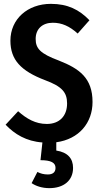

<svg xmlns="http://www.w3.org/2000/svg" viewBox="-20 -726 526 996"><path d="M460 -197C460 -321 392 -370 285 -412C188 -448 165 -475 165 -524C165 -576 200 -608 254 -608C301 -608 341 -590 383 -552L444 -621C391 -676 331 -706 244 -706C123 -706 34 -627 34 -515C34 -416 88 -358 214 -310C303 -277 328 -246 328 -189C328 -124 288 -83 223 -83C164 -83 118 -110 74 -149L9 -79C56 -30 116 7 200 13L190 105C245 105 268 118 268 145C268 169 252 179 228 179C206 179 190 174 174 166L144 224C166 239 198 250 236 250C310 250 359 211 359 145C359 96 331 64 272 55V12C390 -4 460 -89 460 -197Z"/></svg>

Font: Fira Sans Condensed Medium
Style: Regular
Weight: 500
Width: 3
Designer: Carrois Corporate & Edenspiekermann AG
Foundry: Carrois Corporate GbR & Edenspiekermann AG
Version: Version 4.202;PS 004.202;hotconv 1.0.88;makeotf.lib2.5.64775